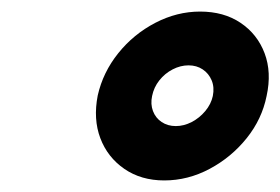

<svg xmlns="http://www.w3.org/2000/svg" viewBox="-20 -732 485 332"><path d="M441 -566Q450 -607 437.5 -640Q425 -673 396 -692.5Q367 -712 326 -712Q286 -712 248.5 -692.5Q211 -673 184.5 -640Q158 -607 149 -567Q141 -526 153.5 -493Q166 -460 195 -440Q224 -420 264 -420Q305 -420 342.5 -440Q380 -460 406.5 -493Q433 -526 441 -566ZM306 -619Q320 -619 330.5 -612Q341 -605 346 -593Q351 -581 348 -566Q345 -552 335 -540Q325 -528 311.5 -521Q298 -514 284 -514Q270 -514 259.5 -521Q249 -528 244.5 -540Q240 -552 243 -566Q246 -581 255.5 -593Q265 -605 278.5 -612Q292 -619 306 -619Z"/></svg>

Font: Advent Pro
Style: Italic
Weight: 400
Italic angle: -12°
Designer: VivaRado, Andreas Kalpakidis
Foundry: VivaRado, Andreas Kalpakidis
Version: Version 3.000